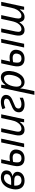

<svg xmlns="http://www.w3.org/2000/svg" viewBox="1812 -2396 824 4488"><g transform="rotate(-90 2224.0 -152.0)"><path d="M246 10Q164 10 114.5 -27Q65 -64 48.5 -129.5Q32 -195 50 -281Q76 -407 148.5 -475.5Q221 -544 319 -544Q404 -544 450 -500.5Q496 -457 481 -380Q473 -337 437.5 -309.5Q402 -282 351 -271V-269Q410 -254 435 -217Q460 -180 448 -122Q441 -88 416 -58Q391 -28 349 -9Q307 10 246 10ZM315 -471Q256 -471 211.5 -429Q167 -387 144 -303H230Q378 -303 395 -386Q403 -426 381 -448.5Q359 -471 315 -471ZM252 -62Q297 -62 327.5 -82.5Q358 -103 364 -141Q378 -232 237 -232H130Q122 -154 152.5 -108Q183 -62 252 -62Z M762 10Q654 10 611 -56Q568 -122 594 -246L656 -536H744L699 -330Q722 -335 747.5 -337.5Q773 -340 795 -340Q892 -340 939.5 -288Q987 -236 968 -145Q952 -68 898.5 -29Q845 10 762 10ZM1026 0 1139 -536H1227L1113 0ZM780 -268Q760 -268 733 -265Q706 -262 683 -257Q660 -147 682.5 -104.5Q705 -62 770 -62Q863 -62 881 -156Q891 -212 865 -240Q839 -268 780 -268Z M1435 10Q1353 10 1321 -45.5Q1289 -101 1311 -204L1382 -536H1470L1397 -196Q1382 -128 1399.5 -95.5Q1417 -63 1464 -63Q1501 -63 1539 -87Q1577 -111 1609.5 -164Q1642 -217 1660 -305L1709 -536H1796L1682 0H1610L1621 -99H1616Q1571 -41 1529.5 -15.5Q1488 10 1435 10Z M2017 10Q1960 10 1917.5 -9.5Q1875 -29 1855.5 -67Q1836 -105 1847 -159Q1856 -200 1883.5 -227Q1911 -254 1948 -272.5Q1985 -291 2023 -305Q2078 -326 2115 -346Q2152 -366 2159 -400Q2167 -435 2145 -453Q2123 -471 2077 -471Q2044 -471 2009 -462Q1974 -453 1942 -439L1916 -508Q1952 -523 1995 -533.5Q2038 -544 2087 -544Q2170 -544 2216 -503Q2262 -462 2246 -391Q2238 -354 2213 -328Q2188 -302 2153.5 -284.5Q2119 -267 2081 -253Q2020 -229 1981 -209Q1942 -189 1934 -151Q1925 -109 1952 -86Q1979 -63 2030 -63Q2071 -63 2109 -75Q2147 -87 2183 -104V-27Q2148 -11 2108 -0.5Q2068 10 2017 10Z M2251 240 2415 -536H2488L2476 -436H2480Q2521 -492 2565.5 -518Q2610 -544 2661 -544Q2726 -544 2762 -505.5Q2798 -467 2806.5 -399.5Q2815 -332 2795 -244Q2777 -167 2741 -109.5Q2705 -52 2655.5 -21Q2606 10 2547 10Q2447 10 2405 -88H2400Q2399 -72 2395 -41.5Q2391 -11 2387 7L2338 240ZM2536 -63Q2597 -63 2641.5 -115Q2686 -167 2708 -263Q2730 -362 2709.5 -416.5Q2689 -471 2632 -471Q2594 -471 2558 -445Q2522 -419 2494.5 -372.5Q2467 -326 2453 -263Q2432 -168 2452 -115.5Q2472 -63 2536 -63Z M3094 10Q2986 10 2943 -56Q2900 -122 2926 -246L2988 -536H3076L3031 -330Q3054 -335 3079.5 -337.5Q3105 -340 3127 -340Q3224 -340 3271.5 -288Q3319 -236 3300 -145Q3284 -68 3230.5 -29Q3177 10 3094 10ZM3358 0 3471 -536H3559L3445 0ZM3112 -268Q3092 -268 3065 -265Q3038 -262 3015 -257Q2992 -147 3014.5 -104.5Q3037 -62 3102 -62Q3195 -62 3213 -156Q3223 -212 3197 -240Q3171 -268 3112 -268Z M3764 10Q3685 10 3654 -47Q3623 -104 3645 -210L3714 -536H3803L3732 -200Q3717 -130 3731 -96.5Q3745 -63 3791 -63Q3847 -63 3898 -118Q3949 -173 3975 -294L4027 -536H4115L4043 -200Q4036 -166 4035.5 -134.5Q4035 -103 4049.5 -83Q4064 -63 4100 -63Q4133 -63 4169.5 -87Q4206 -111 4238 -164Q4270 -217 4288 -305L4337 -536H4425L4311 0H4239L4250 -99H4245Q4227 -75 4202.5 -49.5Q4178 -24 4146 -7Q4114 10 4073 10Q4018 10 3988 -22Q3958 -54 3952 -109H3948Q3928 -80 3902.5 -52.5Q3877 -25 3843.5 -7.5Q3810 10 3764 10Z"/></g></svg>

Font: Noto Sans
Style: Italic
Weight: 400
Italic angle: -12°
Designer: Monotype Design Team
Foundry: Monotype Imaging Inc.
Version: Version 2.013; ttfautohint (v1.8.4.7-5d5b)